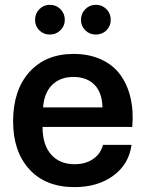

<svg xmlns="http://www.w3.org/2000/svg" viewBox="-20 -765 601 794"><path d="M288.1 8.8Q168.5 8.8 101.3 -64.9Q34.2 -138.7 34.2 -263.2Q34.2 -391.6 101.3 -466.8Q168.5 -542 284.2 -542Q348.1 -542 397.5 -519.5Q446.8 -497.1 476.6 -457Q506.3 -417 519.5 -361.6Q532.7 -306.2 526.9 -240.2H155.8Q156.2 -165 191.9 -125.5Q227.5 -85.9 288.1 -85.9Q334.5 -85.9 365.5 -107.7Q396.5 -129.4 405.8 -166H523.9Q513.2 -85.9 448.7 -38.6Q384.3 8.8 288.1 8.8ZM186 -745.1Q211.9 -745.1 230 -727.1Q248 -709 248 -683.1Q248 -657.7 230 -639.9Q211.9 -622.1 186 -622.1Q160.2 -622.1 142.6 -639.6Q125 -657.2 125 -683.1Q125 -709 142.8 -727.1Q160.6 -745.1 186 -745.1ZM158.2 -320.8H403.8Q402.3 -383.3 370.1 -415Q337.9 -446.8 284.2 -446.8Q229 -446.8 195.8 -414.1Q162.6 -381.3 158.2 -320.8ZM376 -745.1Q402.3 -745.1 420.2 -727.1Q438 -709 438 -683.1Q438 -657.2 420.2 -639.6Q402.3 -622.1 376 -622.1Q350.6 -622.1 332.8 -639.6Q314.9 -657.2 314.9 -683.1Q314.9 -709 332.8 -727.1Q350.6 -745.1 376 -745.1Z"/></svg>

Font: Lumene Sans
Style: Bold
Weight: 600
Designer: Deni Anggara
Version: Version 1.003;Glyphs 3.1.2 (3151)